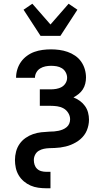

<svg xmlns="http://www.w3.org/2000/svg" viewBox="-20 -792 540 1027"><path d="M197 -600 106 -740 153 -772 250 -661 347 -772 394 -740 303 -600ZM227 215Q206 215 184.5 212Q163 209 143.5 200.5Q124 192 107.5 178Q91 164 80 145.5Q69 127 64.5 106Q60 85 60 64Q60 41 66 18.5Q72 -4 85 -22.5Q98 -41 116.5 -54Q135 -67 156.5 -74.5Q178 -82 200.5 -84.5Q223 -87 246 -88Q258 -88 270 -89Q282 -90 293.5 -92.5Q305 -95 316 -99.5Q327 -104 336.5 -112Q346 -120 350.5 -131Q355 -142 355 -154Q355 -172 345 -188Q335 -204 319.5 -212.5Q304 -221 286 -223.5Q268 -226 250 -226H193V-314H250Q265 -314 280.5 -316.5Q296 -319 309.5 -326.5Q323 -334 331 -347.5Q339 -361 339 -376Q339 -391 331.5 -405Q324 -419 311 -427Q298 -435 283 -437.5Q268 -440 253 -440Q238 -440 223 -437Q208 -434 195 -426Q182 -418 174.5 -404.5Q167 -391 167 -376H66V-377Q66 -400 73 -422Q80 -444 93 -462Q106 -480 124.5 -493.5Q143 -507 164 -514.5Q185 -522 207.5 -525Q230 -528 253 -528Q275 -528 297.5 -525Q320 -522 341.5 -514.5Q363 -507 382 -494Q401 -481 414 -462.5Q427 -444 433.5 -422Q440 -400 440 -377Q440 -361 436 -344.5Q432 -328 423 -314Q414 -300 401 -289.5Q388 -279 373 -271Q391 -264 407 -252.5Q423 -241 434.5 -225Q446 -209 451 -190Q456 -171 456 -152Q456 -137 453 -122.5Q450 -108 444.5 -94.5Q439 -81 430 -69Q421 -57 410 -47.5Q399 -38 386 -30.5Q373 -23 359.5 -17.5Q346 -12 331.5 -8.5Q317 -5 302.5 -3Q288 -1 273.5 -0.5Q259 0 244 0.5Q229 1 214.5 4Q200 7 187.5 14.5Q175 22 168 35.5Q161 49 161 64Q161 77 165 89.5Q169 102 178.5 111Q188 120 201 123.5Q214 127 227 127H250V215Z"/></svg>

Font: Iosevka SS18 Semibold
Style: Regular
Weight: 600
Monospace: yes
Designer: Belleve Invis
Foundry: Belleve Invis
Version: Version 25.1.1; ttfautohint (v1.8.4)